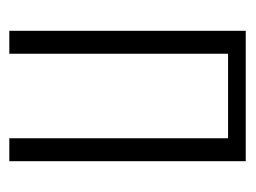

<svg xmlns="http://www.w3.org/2000/svg" viewBox="-86 -448 535 402"><g transform="rotate(90 181.0 -247.5)"><path d="M45 0V-495H318V0H270V-458H93V0Z"/></g></svg>

Font: Alumni Sans Light
Style: Regular
Weight: 300
Version: Version 1.018